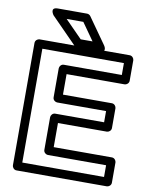

<svg xmlns="http://www.w3.org/2000/svg" viewBox="-101 -1001 856 1098"><g transform="rotate(10 327.0 -451.5)"><path d="M517.8 -333H233.7C218.6 -333 208.7 -318.7 208.7 -308V-118C208.7 -102.9 223 -93 233.7 -93H571.7V-25H97V-686H570.6V-617H233.7C218.6 -617 208.7 -602.7 208.7 -592V-423C208.7 -407.9 223 -398 233.7 -398H517.8ZM542.8 -283C553.5 -283 567.8 -292.9 567.8 -308V-423C567.8 -433.7 557.9 -448 542.8 -448H258.7V-567H595.6C606.3 -567 620.6 -576.9 620.6 -592V-711C620.6 -721.7 610.7 -736 595.6 -736H72C61.3 -736 47 -726.1 47 -711V0C47 10.7 56.9 25 72 25H596.7C607.4 25 621.7 15.1 621.7 0V-118C621.7 -128.7 611.8 -143 596.7 -143H258.7V-283ZM372.4 -777H303.6L204.2 -878H301.1ZM420.7 -727C469.6 -727 441.1 -766.4 441.1 -766.4L334.4 -917.4C330.3 -923.3 322.3 -928 314 -928H144.6C95 -928 126.8 -885.5 126.8 -885.5L275.3 -734.5C279.2 -730.4 286.3 -727 293.1 -727Z"/></g></svg>

Font: Asimov
Style: WidOu
Weight: 500
Designer: Google
Version: Version 2.000980; 2014